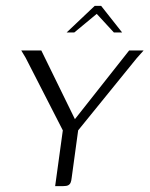

<svg xmlns="http://www.w3.org/2000/svg" viewBox="-20 -631 507 651"><path d="M167 0 193 -189 67 -435 52 -460H120L234 -227L418 -460H467L443 -433L245 -189L223 -28Q222 -18 219.5 -12Q217 -6 211.5 -3Q206 0 195 0ZM206 -521 301 -611H323L394 -521H366L308 -584L232 -521Z"/></svg>

Font: Genos Light
Style: Italic
Weight: 300
Italic angle: -8°
Designer: Robert E. Leuschke
Foundry: Robert E. Leuschke
Version: Version 1.010